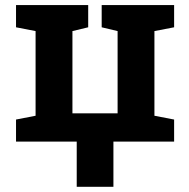

<svg xmlns="http://www.w3.org/2000/svg" viewBox="-20 -548 732 743"><path d="M276.9 174.8V0H42V-85.4L117.7 -100.1V-427.7L42 -442.4V-528.3H260.3H321.3V-442.4L260.3 -427.7V-109.4H435.1V-427.7L373.5 -442.4V-528.3H653.8V-442.4L577.6 -427.7V-100.1L653.8 -85.4V0H418.9V174.8Z"/></svg>

Font: Roboto Slab LO
Style: Bold
Weight: 700
Designer: Google
Version: Version 2.000